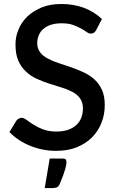

<svg xmlns="http://www.w3.org/2000/svg" viewBox="-20 -748 585 962"><path d="M490.7 -652.8 461.9 -597.2Q456.1 -587.4 450.7 -584Q444.8 -579.6 435.5 -579.6Q425.3 -579.6 414.6 -587.4Q397.5 -599.1 385.7 -605.5Q365.7 -616.2 344.7 -623.5Q321.8 -631.3 288.6 -631.3Q258.8 -631.3 235.8 -624Q214.8 -617.7 197.3 -603Q182.1 -590.3 174.3 -571.3Q166.5 -552.7 166.5 -531.7Q166.5 -504.9 181.2 -485.8Q194.3 -467.8 219.7 -454.6Q246.1 -440.4 273.4 -432.1Q283.2 -429.2 335.9 -411.1Q366.2 -400.4 397.9 -386.2Q428.7 -372.1 452.6 -350.6Q477.5 -327.6 490.7 -297.9Q504.9 -266.6 504.9 -222.7Q504.9 -173.3 488.3 -132.3Q471.2 -89.8 440.9 -59.6Q409.7 -28.3 363.8 -9.8Q320.3 7.8 259.3 7.8Q225.6 7.8 192.4 1Q159.2 -5.9 129.9 -18.1Q101.6 -29.3 74.2 -47.4Q46.9 -65.9 27.3 -86.4L61.5 -142.6Q65.9 -149.4 73.2 -153.3Q81.1 -157.7 88.4 -157.7Q99.1 -157.7 113.8 -147Q128.4 -135.3 147.9 -123.5Q170.9 -108.9 195.3 -100.1Q223.6 -88.9 262.7 -88.9Q325.2 -88.9 360.8 -120.1Q395.5 -150.9 395.5 -205.6Q395.5 -234.4 380.9 -255.4Q366.7 -274.9 342.8 -287.6Q314.5 -302.2 288.6 -309.6Q272 -314.5 226.6 -329.1Q199.2 -337.4 164.6 -353Q134.3 -366.2 110.4 -389.2Q85.4 -412.1 71.8 -443.8Q57.6 -476.6 57.6 -525.4Q57.6 -565.4 73.2 -601.1Q87.4 -636.7 117.7 -666Q146 -692.9 189.5 -710.9Q231 -728 287.6 -728Q350.1 -728 401.4 -708.5Q453.1 -688.5 490.7 -652.8ZM229 46.4H293.9Q307.1 46.4 310.1 51.8Q313 57.6 313 64Q313 65.9 312 76.7Q309.6 89.4 307.1 98.1Q303.7 108.9 296.9 129.4Q295.4 132.8 279.3 173.8Q273.9 186.5 265.6 190.4Q256.3 194.3 242.2 194.3H204.1Z"/></svg>

Font: Lato-SemiBold
Style: Regular
Weight: 500
Designer: Lukasz Dziedzic with Adam Twardoch and Botio Nikoltchev
Foundry: tyPoland Lukasz Dziedzic
Version: ""